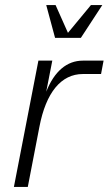

<svg xmlns="http://www.w3.org/2000/svg" viewBox="-20 -740 430 760"><path d="M35 0H90L136 -238C162 -374 222 -447 308 -447H380L390 -500H308C245 -500 195 -458 163 -377L187 -500H132ZM198 -590H300L385 -720H340L249 -610L200 -720H163Z"/></svg>

Font: Uncut Sans Light Italic
Style: Regular
Weight: 300
Italic angle: -11°
Designer: Kasper Nordkvist
Foundry: UNCUT.wtf
Version: Version 1.304;Glyphs 3.2 (3246)